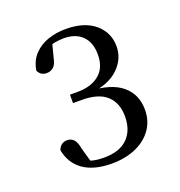

<svg xmlns="http://www.w3.org/2000/svg" viewBox="-91 -978 566 604"><g transform="rotate(-20 192.5 -676.0)"><path d="M185.2 -452.7Q125.9 -452.7 90.5 -477.1Q55.1 -501.5 46.3 -547.6Q50.7 -559.6 58.7 -564.9Q66.6 -570.2 76.5 -570.2Q89.4 -570.2 98.2 -561.2Q107 -552.2 111 -529L127.8 -469.7L101.1 -492.3Q117.5 -485.5 132.9 -482.1Q148.4 -478.7 167.5 -478.7Q219.9 -478.7 246.9 -505.3Q273.8 -531.9 273.8 -578.6Q273.8 -623 247 -648.2Q220.1 -673.4 163.4 -673.4H134.3V-701.6H160.4Q205.6 -701.6 232.8 -724Q260.1 -746.4 260.1 -790.5Q260.1 -830.7 238 -852.9Q215.9 -875.1 176.2 -875.1Q161.1 -875.1 145.4 -872.1Q129.7 -869.1 110.9 -861.8L139.5 -881.1L125.1 -825.6Q121.1 -806.2 111.6 -798.2Q102.2 -790.3 89.1 -790.3Q69.1 -790.3 60.8 -808.7Q65.7 -840.4 85.1 -860.9Q104.4 -881.3 132.1 -890.8Q159.9 -900.4 191.4 -900.4Q254.4 -900.4 289.3 -870.6Q324.2 -840.9 324.2 -794.7Q324.2 -752.5 291.5 -721.2Q258.8 -689.9 197.1 -683.8L194.5 -691.5Q267.6 -688.8 303.8 -658.5Q340 -628.2 340 -576.8Q340 -538.8 319.6 -510.6Q299.2 -482.4 264 -467.5Q228.9 -452.7 185.2 -452.7Z"/></g></svg>

Font: Source Han Serif JP VF
Style: Regular
Weight: 250
Designer: Ryoko NISHIZUKA 西塚涼子 (kana & ideographs); Frank Grießhammer (Latin, Greek & Cyrillic); Wenlong ZHANG 张文龙 (bopomofo); San
Foundry: Adobe
Version: Version 2.001;hotconv 1.1.0;makeotfexe 2.6.0